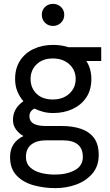

<svg xmlns="http://www.w3.org/2000/svg" viewBox="-20 -740 569 992"><path d="M266 232Q207 232 153 217Q99 202 65.5 166.5Q32 131 32 72Q32 31 51 4Q70 -23 101 -37Q77 -51 62 -72Q47 -93 47 -120Q47 -180 101 -217Q81 -240 69.5 -268.5Q58 -297 58 -332Q58 -387 83.5 -426.5Q109 -466 153.5 -487Q198 -508 255 -508Q297 -508 334 -496H503V-425H426Q439 -405 445.5 -381.5Q452 -358 452 -332Q452 -275 425.5 -236Q399 -197 354.5 -176.5Q310 -156 255 -156Q227 -156 204 -162Q181 -168 158 -179Q132 -166 132 -139Q132 -89 216 -89H299Q355 -89 398 -74.5Q441 -60 465.5 -27.5Q490 5 490 61Q490 118 458 156Q426 194 375 213Q324 232 266 232ZM264 162Q324 162 366 139.5Q408 117 408 71Q408 -15 304 -15H219Q170 -15 142 6.5Q114 28 114 71Q114 104 135 124Q156 144 190 153Q224 162 264 162ZM253 -226Q305 -226 338 -256Q371 -286 371 -332Q371 -378 338 -408Q305 -438 253 -438Q201 -438 169.5 -408Q138 -378 138 -332Q138 -286 168.5 -256Q199 -226 253 -226ZM254 -606Q229 -606 212.5 -622.5Q196 -639 196 -664Q196 -688 212.5 -704Q229 -720 254 -720Q278 -720 295 -704Q312 -688 312 -664Q312 -639 295 -622.5Q278 -606 254 -606Z"/></svg>

Font: Rethink Sans
Style: Regular
Weight: 400
Designer: The Rethink Sans project authors (Hans Thiessen). DM Sans designed by Colophon Foundry.
Foundry: Rethink Communications LLC
Version: Version 1.001